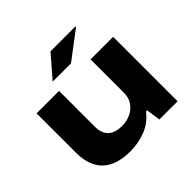

<svg xmlns="http://www.w3.org/2000/svg" viewBox="-178 -912 1112 1112"><g transform="rotate(-45 377.5 -356.5)"><path d="M259 -592 374 -725H578V-720L409 -592ZM293 12Q63 12 63 -209V-528H247V-235Q247 -180 276.5 -153Q306 -126 362 -126Q402 -126 434.5 -142Q467 -158 486 -186.5Q505 -215 505 -252V-528H690V0H541L528 -88H519Q477 -33 416 -10.5Q355 12 293 12Z"/></g></svg>

Font: Archivo Expanded ExtraBold
Style: Regular
Weight: 800
Width: 7
Designer: Hector Gatti
Foundry: Omnibus-Type
Version: Version 2.001; ttfautohint (v1.8.3)